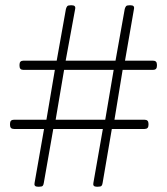

<svg xmlns="http://www.w3.org/2000/svg" viewBox="-20 -706 632 728"><path d="M124 2Q108 2 111 -12L147 -217H33Q18 -217 18 -232V-237Q18 -252 33 -252H156L188 -441H69Q54 -441 54 -456V-461Q54 -476 69 -476H195L230 -672Q232 -679 235 -682.5Q238 -686 248 -686H252Q268 -686 265 -672L229 -476H418L453 -672Q455 -679 458 -682.5Q461 -686 471 -686H475Q491 -686 488 -672L454 -476H560Q575 -476 575 -461V-456Q575 -441 560 -441H445L414 -252H528Q543 -252 543 -237V-232Q543 -217 528 -217H404L369 -12Q368 -5 365 -1.5Q362 2 351 2H347Q331 2 334 -12L370 -217H182L146 -12Q145 -5 142 -1.5Q139 2 128 2ZM191 -252H379L411 -441H223Z"/></svg>

Font: Asap Semi Expanded Thin
Style: Regular
Weight: 100
Width: 6
Designer: Pablo Cosgaya
Foundry: Omnibus-Type
Version: Version 3.001; ttfautohint (v1.8.4.7-5d5b)